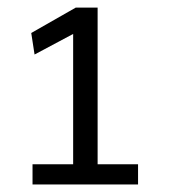

<svg xmlns="http://www.w3.org/2000/svg" viewBox="-20 -822 450 510"><path d="M174.3 -731.9 71.8 -677.2 63 -734.4 181.2 -801.8H239.3V-385.7H346.7V-332H66.4V-385.7H174.3Z"/></svg>

Font: Andika Phon
Style: Regular
Weight: 400
Designer: Victor Gaultney, Annie Olsen, Julie Remington, Don Collingsworth, Eric Hays, Becca Hirsbrunner
Foundry: SIL International
Version: Version 5.000